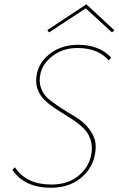

<svg xmlns="http://www.w3.org/2000/svg" viewBox="-20 -873 556 900"><path d="M385 -853 516 -731 505 -721 382 -834 210 -721 202 -732ZM346 -663Q446 -663 501 -603L490 -590Q439 -648 343 -648Q277 -648 229 -612.5Q181 -577 170 -529Q161 -491 172.5 -459.5Q184 -428 209.5 -407.5Q235 -387 267.5 -366Q300 -345 331.5 -326.5Q363 -308 388 -280.5Q413 -253 423.5 -220.5Q434 -188 423 -139Q407 -75 353 -34Q299 7 218 7Q95 7 38 -77L50 -89Q103 -8 221 -8Q295 -8 344 -46Q393 -84 406 -140Q416 -182 405 -216.5Q394 -251 369.5 -274Q345 -297 313 -317.5Q281 -338 249 -358Q217 -378 192 -401Q167 -424 155.5 -457.5Q144 -491 154 -532Q167 -587 219.5 -625Q272 -663 346 -663Z"/></svg>

Font: EauTest Thin
Style: Italic
Weight: 250
Italic angle: -12°
Designer: Christian Thalmann (Catharsis Fonts)
Version: Version 0.001;PS 000.001;hotconv 1.0.88;makeotf.lib2.5.64775